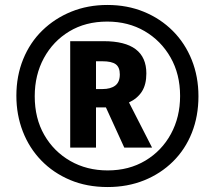

<svg xmlns="http://www.w3.org/2000/svg" viewBox="-20 -744 867 774"><path d="M414 10Q330 10 262.5 -18.5Q195 -47 146.5 -97Q98 -147 72 -214Q46 -281 46 -358Q46 -438 73.5 -505.5Q101 -573 151 -621.5Q201 -670 267.5 -697Q334 -724 413 -724Q493 -724 560 -696.5Q627 -669 676.5 -619.5Q726 -570 753 -502.5Q780 -435 780 -356Q780 -276 753.5 -209Q727 -142 677.5 -93Q628 -44 561 -17Q494 10 414 10ZM414 -57Q500 -57 566 -96.5Q632 -136 669 -204Q706 -272 706 -357Q706 -445 667.5 -512.5Q629 -580 563 -618.5Q497 -657 412 -657Q325 -657 259.5 -617.5Q194 -578 157 -510Q120 -442 120 -356Q120 -267 158.5 -200Q197 -133 263.5 -95Q330 -57 414 -57ZM263 -149V-578H398Q570 -578 570 -448Q570 -403 552 -375Q534 -347 500 -331L593 -149H481L407 -311H367V-149ZM393 -385Q426 -385 444.5 -399Q463 -413 463 -444Q463 -473 446.5 -485Q430 -497 393 -497H367V-385Z"/></svg>

Font: Noto Sans Khmer UI Condensed
Style: Bold
Weight: 700
Width: 3
Designer: Danh Hong and the Monotype Design Team
Foundry: Monotype Imaging Inc.
Version: Version 2.002; ttfautohint (v1.8.4.7-5d5b)